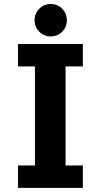

<svg xmlns="http://www.w3.org/2000/svg" viewBox="-20 -914 490 934"><path d="M383.1 -590.9H298.9V-109.1H383.1V0H67.7V-109.1H150.1V-590.9H67.7V-700H383.1ZM226.7 -736.8Q194.1 -736.8 171.2 -759.7Q148.3 -782.6 148.3 -815.2Q148.3 -848.7 171.2 -871.6Q194.1 -894.5 226.5 -894.5Q259.9 -894.5 282.5 -871.6Q305.1 -848.7 305.1 -815.2Q305.1 -782.6 282.5 -759.7Q259.8 -736.8 226.7 -736.8Z"/></svg>

Font: League Mono Thin Condensed
Style: Regular
Weight: 100
Width: 1
Designer: Tyler Finck
Foundry: The League of Moveable Type / Tyler Finck
Version: Version 2.300;RELEASE